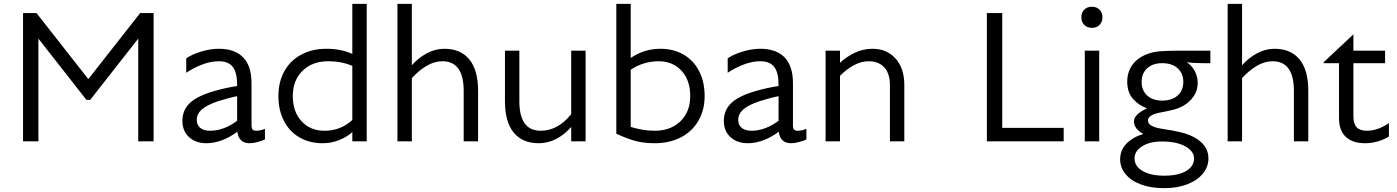

<svg xmlns="http://www.w3.org/2000/svg" viewBox="-20 -736 7274 1000"><path d="M780 -668V0H700V-535L450 -216H430L180 -535V0H100V-668H170L440 -324L710 -668Z M1216 -50Q1181 -23 1138.5 -6.5Q1096 10 1055 10Q1000 10 965 -21.5Q930 -53 930 -106Q930 -164 970.5 -201Q1011 -238 1100 -263Q1156 -279 1215 -288V-294Q1215 -359 1192 -388Q1169 -417 1120 -417Q1078 -417 1033.5 -400Q989 -383 950 -357V-432Q976 -451 1025 -466.5Q1074 -482 1120 -482Q1203 -482 1246.5 -437Q1290 -392 1290 -303V-85Q1290 -68 1295.5 -61.5Q1301 -55 1315 -55Q1336 -55 1360 -65V-10Q1346 -3 1322.5 3.5Q1299 10 1280 10Q1224 10 1216 -50ZM1075 -55Q1110 -55 1146 -68.5Q1182 -82 1215 -107V-235Q1177 -228 1116 -209Q1057 -189 1031 -166Q1005 -143 1005 -111Q1005 -84 1023.5 -69.5Q1042 -55 1075 -55Z M1430 -236Q1430 -309 1461 -365Q1492 -421 1549 -451.5Q1606 -482 1680 -482Q1757 -482 1815 -455V-716H1890V0H1815V-48Q1786 -22 1745.5 -6Q1705 10 1660 10Q1592 10 1539.5 -20.5Q1487 -51 1458.5 -107Q1430 -163 1430 -236ZM1670 -55Q1754 -55 1815 -111V-393Q1758 -417 1690 -417Q1607 -417 1556 -367.5Q1505 -318 1505 -236Q1505 -154 1550.5 -104.5Q1596 -55 1670 -55Z M2125 -716V-396Q2157 -433 2201.5 -457.5Q2246 -482 2294 -482Q2379 -482 2424.5 -426.5Q2470 -371 2470 -263V0H2395V-263Q2395 -417 2284 -417Q2242 -417 2201 -392.5Q2160 -368 2125 -329V0H2050V-716Z M2610 -209V-472H2685V-209Q2685 -55 2796 -55Q2885 -55 2955 -141V-472H3030V0H2955V-75Q2923 -37 2879 -13.5Q2835 10 2786 10Q2701 10 2655.5 -45.5Q2610 -101 2610 -209Z M3265 -716V-434Q3335 -482 3420 -482Q3488 -482 3540.5 -451.5Q3593 -421 3621.5 -365Q3650 -309 3650 -236Q3650 -163 3617.5 -107Q3585 -51 3526 -20.5Q3467 10 3390 10Q3330 10 3283.5 -3.5Q3237 -17 3190 -40V-716ZM3390 -55Q3473 -55 3524 -104.5Q3575 -154 3575 -236Q3575 -318 3529.5 -367.5Q3484 -417 3410 -417Q3371 -417 3333.5 -405.5Q3296 -394 3265 -373V-75Q3330 -55 3390 -55Z M4036 -50Q4001 -23 3958.5 -6.5Q3916 10 3875 10Q3820 10 3785 -21.5Q3750 -53 3750 -106Q3750 -164 3790.5 -201Q3831 -238 3920 -263Q3976 -279 4035 -288V-294Q4035 -359 4012 -388Q3989 -417 3940 -417Q3898 -417 3853.5 -400Q3809 -383 3770 -357V-432Q3796 -451 3845 -466.5Q3894 -482 3940 -482Q4023 -482 4066.5 -437Q4110 -392 4110 -303V-85Q4110 -68 4115.5 -61.5Q4121 -55 4135 -55Q4156 -55 4180 -65V-10Q4166 -3 4142.5 3.5Q4119 10 4100 10Q4044 10 4036 -50ZM3895 -55Q3930 -55 3966 -68.5Q4002 -82 4035 -107V-235Q3997 -228 3936 -209Q3877 -189 3851 -166Q3825 -143 3825 -111Q3825 -84 3843.5 -69.5Q3862 -55 3895 -55Z M4355 -472V-409Q4389 -441 4432.5 -461.5Q4476 -482 4524 -482Q4598 -482 4644 -431.5Q4690 -381 4690 -293V0H4615V-293Q4615 -352 4586 -384.5Q4557 -417 4504 -417Q4466 -417 4427.5 -396.5Q4389 -376 4355 -341V0H4280V-472Z M5120 -668H5200V-70H5520V0H5120Z M5667 -701Q5642 -701 5627 -685.5Q5612 -670 5612 -646Q5612 -621 5627.5 -606Q5643 -591 5667 -591Q5692 -591 5707 -606.5Q5722 -622 5722 -646Q5722 -671 5706.5 -686Q5691 -701 5667 -701ZM5705 0H5630V-472H5705Z M6030 1Q5968 1 5928.5 26Q5889 51 5889 89Q5889 130 5931 154.5Q5973 179 6044 179Q6117 179 6158 154.5Q6199 130 6199 89Q6199 52 6154 26.5Q6109 1 6030 1ZM6143 -309Q6143 -354 6113.5 -380.5Q6084 -407 6033 -407Q5984 -407 5955 -380.5Q5926 -354 5926 -309Q5926 -265 5955 -238.5Q5984 -212 6033 -212Q6084 -212 6113.5 -238.5Q6143 -265 6143 -309ZM6284 -472V-407H6244Q6194 -407 6161 -412Q6188 -394 6203 -365.5Q6218 -337 6218 -304Q6218 -265 6197 -234.5Q6176 -204 6143 -185Q6117 -171 6091.5 -164.5Q6066 -158 6019 -149Q5959 -137 5959 -108Q5959 -75 6039 -64Q6093 -56 6130 -47Q6167 -38 6196 -23Q6274 18 6274 89Q6274 132 6245.5 167.5Q6217 203 6164.5 223.5Q6112 244 6044 244Q5974 244 5922 224.5Q5870 205 5842 170.5Q5814 136 5814 94Q5814 44 5849 10Q5884 -24 5935 -38Q5886 -65 5886 -104Q5886 -140 5954 -172Q5913 -186 5882 -220Q5851 -254 5851 -311Q5851 -360 5877 -397Q5903 -434 5954 -454Q5982 -465 6018.5 -468.5Q6055 -472 6114 -472Z M6449 -716V-396Q6481 -433 6525.5 -457.5Q6570 -482 6618 -482Q6703 -482 6748.5 -426.5Q6794 -371 6794 -263V0H6719V-263Q6719 -417 6608 -417Q6566 -417 6525 -392.5Q6484 -368 6449 -329V0H6374V-716Z M7029 -407V-131Q7029 -91 7046 -73Q7063 -55 7099 -55Q7156 -55 7214 -95V-25Q7189 -9 7156 0.5Q7123 10 7089 10Q7025 10 6989.5 -23Q6954 -56 6954 -121V-407H6874V-412L7029 -557V-472H7194V-407Z"/></svg>

Font: Madhuban Light
Style: Regular
Weight: 300
Designer: jaikishan Patel
Foundry: MagicType
Version: Version 1.000